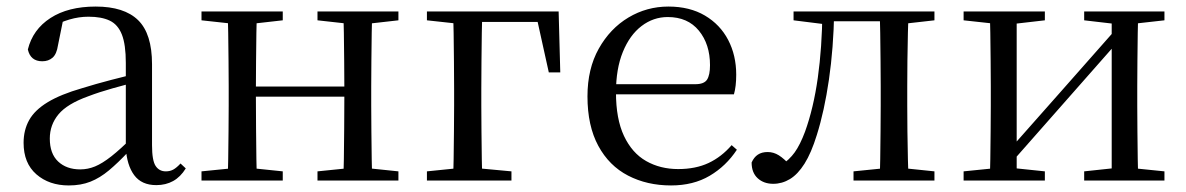

<svg xmlns="http://www.w3.org/2000/svg" viewBox="-20 -551 3619 586"><path d="M190 15Q130 15 91 -19Q52 -53 52 -115Q52 -154 69 -184.5Q86 -215 125.5 -239Q165 -263 231 -282Q273 -295 319 -307Q365 -319 405 -328V-303Q365 -293 324 -281.5Q283 -270 249 -257Q185 -234 158.5 -202Q132 -170 132 -128Q132 -82 157.5 -58Q183 -34 225 -34Q248 -34 270 -43Q292 -52 320 -74Q348 -96 386 -134L395 -87H371Q340 -54 312.5 -31Q285 -8 256 3.5Q227 15 190 15ZM457 14Q412 14 389.5 -16.5Q367 -47 364 -100V-103V-359Q364 -415 352 -445.5Q340 -476 315 -488Q290 -500 250 -500Q221 -500 192 -491.5Q163 -483 130 -465L173 -492L157 -413Q153 -386 140.5 -375Q128 -364 109 -364Q73 -364 65 -400Q80 -461 134 -496Q188 -531 272 -531Q359 -531 401.5 -489.5Q444 -448 444 -355V-108Q444 -61 455 -44.5Q466 -28 486 -28Q499 -28 509 -33.5Q519 -39 531 -52L547 -37Q531 -11 508.5 1.5Q486 14 457 14Z M675 0Q676 -24 676.5 -65Q677 -106 677.5 -150Q678 -194 678 -229V-288Q678 -322 677.5 -366Q677 -410 676.5 -451Q676 -492 675 -516H764Q763 -492 762.5 -450.5Q762 -409 761.5 -363Q761 -317 761 -280V-260Q761 -210 761.5 -159Q762 -108 762.5 -66Q763 -24 764 0ZM1027 0Q1029 -24 1029.5 -66Q1030 -108 1030.5 -159Q1031 -210 1031 -260V-280Q1031 -317 1030.5 -363Q1030 -409 1029.5 -450.5Q1029 -492 1027 -516H1116Q1115 -492 1114.5 -451Q1114 -410 1113.5 -366Q1113 -322 1113 -288V-229Q1113 -194 1113.5 -150Q1114 -106 1114.5 -65Q1115 -24 1116 0ZM595 0V-28L705 -39H737L843 -28V0ZM595 -489V-516H843V-489L737 -477H705ZM949 0V-28L1057 -39H1090L1196 -28V0ZM949 -489V-516H1196V-489L1090 -477H1057ZM719 -256V-287H1072V-256Z M1363 0Q1364 -24 1364.5 -65Q1365 -106 1365.5 -150Q1366 -194 1366 -229V-280Q1366 -318 1365.5 -363.5Q1365 -409 1364.5 -450.5Q1364 -492 1363 -516H1452Q1451 -492 1450.5 -450.5Q1450 -409 1449.5 -363.5Q1449 -318 1449 -280V-229Q1449 -194 1449.5 -150Q1450 -106 1450.5 -65Q1451 -24 1452 0ZM1407 -484V-516H1685L1690 -330H1655L1615 -511L1647 -484ZM1283 0V-28L1391 -39H1423L1541 -28V0ZM1283 -489V-516H1407V-477H1393Z M2028 15Q1955 15 1897 -15Q1839 -45 1806 -106Q1773 -167 1773 -257Q1773 -341 1807.5 -402.5Q1842 -464 1898 -497.5Q1954 -531 2020 -531Q2085 -531 2131.5 -503.5Q2178 -476 2202.5 -429Q2227 -382 2227 -323Q2227 -287 2220 -263H1812V-294H2102Q2129 -294 2138 -308Q2147 -322 2147 -352Q2147 -416 2113 -457.5Q2079 -499 2018 -499Q1974 -499 1938 -471.5Q1902 -444 1881 -392.5Q1860 -341 1860 -269Q1860 -188 1884.5 -136Q1909 -84 1952 -59.5Q1995 -35 2050 -35Q2103 -35 2142.5 -53.5Q2182 -72 2213 -108L2229 -94Q2196 -44 2146 -14.5Q2096 15 2028 15Z M2340 10Q2311 10 2292.5 -7Q2274 -24 2274 -55Q2281 -71 2293 -79Q2305 -87 2323 -87Q2341 -87 2357 -77Q2373 -67 2392 -46V-36H2363V-46Q2389 -63 2405.5 -86Q2422 -109 2437 -149Q2463 -221 2476 -313.5Q2489 -406 2490 -516H2526Q2524 -404 2510 -308Q2496 -212 2473 -139Q2456 -84 2435.5 -51.5Q2415 -19 2391 -4.5Q2367 10 2340 10ZM2402 -489V-516H2505V-477H2498ZM2507 -486V-516H2698V-486ZM2585 0V-28L2694 -39H2726L2832 -28V0ZM2665 0Q2666 -24 2666.5 -65Q2667 -106 2667.5 -150Q2668 -194 2668 -229V-288Q2668 -322 2667.5 -366Q2667 -410 2666.5 -451Q2666 -492 2665 -516H2753Q2752 -492 2751 -451Q2750 -410 2749.5 -366Q2749 -322 2749 -288V-229Q2749 -194 2749.5 -150Q2750 -106 2751 -65Q2752 -24 2753 0ZM2708 -477V-516H2832V-489L2726 -477Z M2921 0V-28L3030 -39H3064L3169 -28V0ZM3289 0V-28L3392 -39H3426L3534 -28V0ZM3001 0Q3002 -24 3002.5 -65Q3003 -106 3003.5 -150Q3004 -194 3004 -229V-288Q3004 -322 3003.5 -366Q3003 -410 3002.5 -451Q3002 -492 3001 -516H3083V0ZM3060 -47 3025 -66H3036L3213 -266L3394 -471L3428 -451H3416L3238 -249ZM3373 0V-516H3454Q3453 -492 3452.5 -451Q3452 -410 3451.5 -366Q3451 -322 3451 -288V-229Q3451 -194 3451.5 -150Q3452 -106 3452.5 -65Q3453 -24 3454 0ZM2921 -489V-516H3169V-489L3065 -477H3031ZM3289 -489V-516H3534V-489L3427 -477H3392Z"/></svg>

Font: Noto Serif TC
Style: Regular
Weight: 400
Designer: Ryoko NISHIZUKA  (kana & ideographs); Frank Grießhammer (Latin, Greek & Cyrillic); Wenlong ZHANG  (bopomofo); Sandoll Co
Foundry: Adobe
Version: Version 2.003-H1;hotconv 1.1.1;makeotfexe 2.6.0